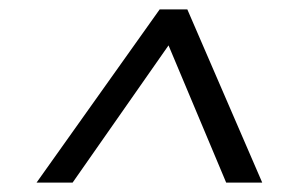

<svg xmlns="http://www.w3.org/2000/svg" viewBox="-20 -720 622 410"><path d="M321 -700H380L540 -330H463L329 -649H358L135 -330H58Z"/></svg>

Font: Pathway Extreme 28pt Medium
Style: Italic
Weight: 500
Italic angle: -8°
Designer: Eduardo Rodriguez Tunni
Foundry: Eduardo Rodriguez Tunni
Version: Version 1.001;gftools[0.9.26]